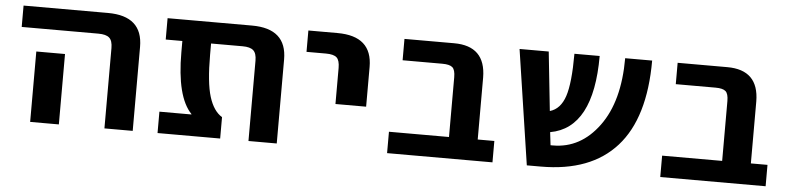

<svg xmlns="http://www.w3.org/2000/svg" viewBox="-38 -692 3558 865"><g transform="rotate(5 1741.5 -260.0)"><path d="M244.1 -318.4V-129.9V0H114.3V-129.9V-318.4ZM39.1 -422.9V-519.5H420.9Q578.1 -519.5 578.1 -379.9V0H450.2V-363.3Q450.2 -396.5 435.5 -409.7Q420.9 -422.9 385.7 -422.9Z M1229.5 0H1101.6V-363.3Q1101.6 -396.5 1086.9 -409.7Q1072.3 -422.9 1038.1 -422.9H895.5V-372.1Q895.5 -246.1 915 -183.1Q934.6 -120.1 973.6 -96.7V0H690.4V-96.7H835V-98.6Q765.6 -170.9 765.6 -372.1V-422.9H690.4V-519.5H1072.3Q1229.5 -519.5 1229.5 -379.9Z M1327.1 -422.9V-519.5H1459Q1616.2 -519.5 1616.2 -379.9V-200.2H1477.5V-363.3Q1477.5 -397.5 1463.9 -410.2Q1450.2 -422.9 1415 -422.9Z M2000 -367.2Q2000 -400.4 1987.3 -411.6Q1974.6 -422.9 1941.4 -422.9H1761.7V-519.5H1986.3Q2128.9 -519.5 2129.9 -377V-96.7H2205.1V0H1728.5V-96.7H2000Z M2360.4 0 2282.2 -519.5H2414.1L2442.4 -252.9Q2490.2 -266.6 2510.3 -326.7Q2530.3 -386.7 2530.3 -519.5H2644.5Q2644.5 -192.4 2452.1 -158.2L2459 -99.6H2469.7Q2594.7 -99.6 2677.2 -211.9Q2759.8 -324.2 2759.8 -519.5H2881.8Q2881.8 -259.8 2765.6 -129.9Q2649.4 0 2423.8 0Z M3235.4 -367.2Q3235.4 -400.4 3222.7 -411.6Q3210 -422.9 3176.8 -422.9H2997.1V-519.5H3221.7Q3364.3 -519.5 3365.2 -377V-96.7H3440.4V0H2963.9V-96.7H3235.4Z"/></g></svg>

Font: Mgen+ 1c bold
Style: Bold
Weight: 700
Designer: [Source Han Sans]
Ryoko NISHIZUKA  (kana & ideographs); Paul D. Hunt (Latin, Greek & Cyrillic); Wenlong ZHANG  (bopomofo
Version: Version 1.059.20150602